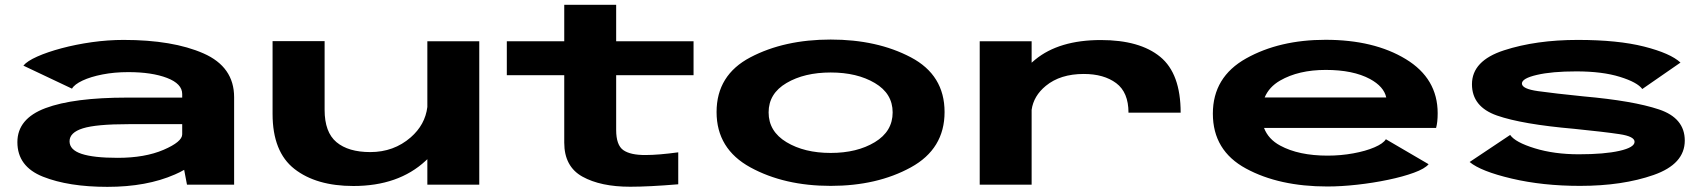

<svg xmlns="http://www.w3.org/2000/svg" viewBox="-20 -754 6969 784"><path d="M743.5 0 732 -60.5Q715 -50.5 694 -41.5Q579 9 418.5 9Q260 9 155.5 -32.5Q51 -74 51 -173.5Q51 -269.5 165.8 -312.5Q280.5 -355.5 499.5 -355.5H724V-370Q724 -412 662 -435.8Q600 -459.5 504 -459.5Q447 -459.5 398.5 -450Q350 -440.5 317 -425Q284 -409.5 274 -392L75.5 -486Q90.5 -504.5 132 -523Q173.5 -541.5 231.5 -557Q289.5 -572.5 355.2 -581.8Q421 -591 484.5 -591Q685.5 -591 810.8 -536Q936 -481 936 -357V0ZM724 -205.5V-247H505Q373 -247 318.5 -230Q264 -213 264 -177Q264 -142 313 -125.8Q362 -109.5 460.5 -109.5Q571.5 -109.5 647.8 -142.2Q724 -175 724 -205.5Z M1725 0V-104Q1721.5 -101 1718 -97.5Q1607 5.5 1423 5.5Q1271.5 5.5 1182.2 -64.2Q1093 -134 1093 -289V-586H1305.5V-305.5Q1305.5 -214 1354 -173.5Q1402.5 -133 1492 -133Q1588 -133 1657 -193Q1716 -244.5 1725 -317V-585.5H1937V0Z M2553.5 8.5Q2432.5 8.5 2358.2 -32.8Q2284 -74 2284 -171.5V-447H2049.5V-585.5H2284V-734.5H2496V-585.5H2812V-447H2496V-223.5Q2496 -161.5 2525.2 -141Q2554.5 -120.5 2616.5 -121Q2668.5 -121 2749.5 -132V-1.5Q2630.5 8.5 2553.5 8.5Z M3372 5Q3182.5 5 3044.2 -70.5Q2906 -146 2906 -296.5Q2906 -447.5 3044.2 -520Q3182.5 -592.5 3372 -592.5Q3561.5 -592.5 3699.2 -520Q3837 -447.5 3837 -296.5Q3837 -146 3699.2 -70.5Q3561.5 5 3372 5ZM3372 -129.5Q3479.5 -129.5 3552.2 -173.5Q3625 -217.5 3625 -295Q3625 -372 3552.2 -415Q3479.5 -458 3372 -458Q3264.5 -458 3191.5 -415Q3118.5 -372 3118.5 -295Q3118.5 -217.5 3191.5 -173.5Q3264.5 -129.5 3372 -129.5Z M4588 -294Q4588 -377 4537.8 -414.5Q4487.5 -452 4405.5 -452Q4309.5 -452 4250.5 -403.5Q4200.5 -362.5 4192.5 -305.5V0H3980.5V-585.5H4192.5V-498Q4199.5 -504.5 4207 -510.5Q4304.5 -590.5 4475 -590.5Q4634 -590.5 4717.5 -522Q4801 -453.5 4801 -294Z M5400 7.5Q5203 7.5 5067.8 -65.8Q4932.5 -139 4932.5 -290Q4932.5 -439.5 5068.5 -515.5Q5204.5 -591.5 5392.5 -591.5Q5590.5 -591.5 5720.5 -512.5Q5850.5 -433.5 5850.5 -291.5Q5850.5 -255 5844 -231.5H5141.5Q5159 -185.5 5207.5 -159.5Q5283 -118.5 5401 -118.5Q5455 -118.5 5505.8 -127.8Q5556.5 -137 5592.5 -152.5Q5628.5 -168 5639 -185.5L5813.5 -83.5Q5798 -65 5753.5 -48.8Q5709 -32.5 5648 -19.8Q5587 -7 5521.8 0.2Q5456.5 7.5 5400 7.5ZM5144 -356H5640.5Q5631 -400.5 5574 -431.5Q5505 -468.5 5393.5 -468.5Q5282.5 -468.5 5207 -425Q5162 -399 5144 -356Z M6432 5Q6279 5 6152.8 -24.8Q6026.5 -54.5 5981 -92.5L6146.5 -203Q6167 -173 6246.8 -148.5Q6326.5 -124 6427 -124Q6531 -124 6592.8 -138Q6654.5 -152 6654.5 -175Q6654.5 -197 6593 -206.2Q6531.5 -215.5 6407.5 -228Q6195 -246.5 6092.8 -282.2Q5990.5 -318 5990.5 -410Q5990.5 -506 6121.2 -548.5Q6252 -591 6422.5 -591Q6586 -591 6693.5 -563.8Q6801 -536.5 6842 -498.5L6686 -390.5Q6666 -418 6594.5 -440.2Q6523 -462.5 6416.5 -462.5Q6317 -462.5 6255.8 -448.2Q6194.5 -434 6194.5 -413Q6194.5 -391 6260.8 -381.8Q6327 -372.5 6445.5 -360.5Q6648.5 -342.5 6754 -307.2Q6859.5 -272 6859.5 -180Q6859.5 -84 6732.2 -39.5Q6605 5 6432 5Z"/></svg>

Font: Anybody UltraExpanded Regular
Style: Bold
Weight: 700
Width: 9
Designer: Tyler Finck
Foundry: Etcetera Type Company
Version: Version 1.010; ttfautohint (v1.8.3) -l 8 -r 50 -G 200 -x 14 